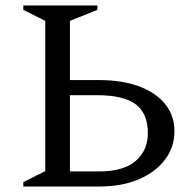

<svg xmlns="http://www.w3.org/2000/svg" viewBox="-20 -680 688 700"><path d="M341 0H65V-16L145 -56V-604L65 -644V-660H335V-644L235 -604V-388H342Q426 -388 487.5 -365Q549 -342 582.5 -300Q616 -258 616 -202Q616 -144 582 -98.5Q548 -53 486.5 -26.5Q425 0 341 0ZM333 -333H235V-55H340Q431 -55 475 -93.5Q519 -132 519 -194Q519 -267 474.5 -300Q430 -333 333 -333Z"/></svg>

Font: Spectral
Style: Regular
Weight: 400
Designer: Jean-Baptiste Levee
Foundry: Production Type
Version: Version 2.001